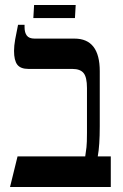

<svg xmlns="http://www.w3.org/2000/svg" viewBox="-20 -746 489 766"><path d="M20 0 50 -122H320Q323 -141 325 -158.5Q327 -176 327 -216V-395Q327 -438 313.5 -454.5Q300 -471 269 -471H94Q62 -471 49 -488Q36 -505 36 -543Q36 -563 40.5 -588.5Q45 -614 52 -647H78V-637Q78 -616 87 -604Q96 -592 118 -592H277Q378 -592 378 -462V-242Q378 -165 370 -122H422V0ZM113 -674 116 -726H282L279 -674Z"/></svg>

Font: Noto Serif Hebrew Condensed SemiBold
Style: Regular
Weight: 600
Width: 3
Designer: Monotype Design Team
Foundry: Monotype Imaging Inc.
Version: Version 2.004; ttfautohint (v1.8.4.7-5d5b)